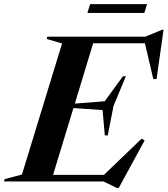

<svg xmlns="http://www.w3.org/2000/svg" viewBox="-66 -896 828 948"><path d="M511.5 32.5 445.5 0H-46L-43 -11.5L42.5 -34.5L240.5 -681.5L165 -703.5L168 -715H652L734 -749H741.5L707 -505.5H691L649.5 -682.5H394L303.5 -384.5L451 -396L541 -519.5H555.5L494.5 -373L466 -227.5H451.5L440.5 -352.5L296.5 -362.5L196 -32.5H447L633.5 -211.5L648 -202.5L520 32.5ZM365.5 -832 379 -875.5H660L646.5 -832Z"/></svg>

Font: Newsreader Display SemiBold
Style: Italic
Weight: 600
Italic angle: -17°
Designer: Hugues Gentile
Foundry: Production Type
Version: Version 1.001